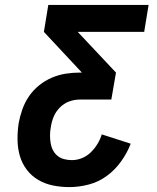

<svg xmlns="http://www.w3.org/2000/svg" viewBox="-20 -755 640 783"><path d="M263 8Q229 8 196.5 1.5Q164 -5 136.5 -21Q109 -37 89.5 -62.5Q70 -88 61 -119Q52 -150 51.5 -184Q51 -218 56 -252Q61 -280 71 -308.5Q81 -337 98 -362Q115 -387 139 -406.5Q163 -426 191 -438Q219 -450 248 -454.5Q277 -459 305 -459H314L159 -625L177 -735H586L568 -625H297L453 -459L434 -349H305Q283 -349 261.5 -341Q240 -333 223.5 -316Q207 -299 198.5 -278Q190 -257 187 -235Q184 -219 184 -203Q184 -187 186.5 -171.5Q189 -156 196 -142.5Q203 -129 214.5 -119.5Q226 -110 241.5 -106Q257 -102 273 -102Q294 -102 314 -110Q334 -118 350 -133.5Q366 -149 377.5 -168Q389 -187 395 -207L513 -169Q499 -132 474 -97Q449 -62 415.5 -37.5Q382 -13 342 -2.5Q302 8 263 8Z"/></svg>

Font: Iosevka Aile Extrabold
Style: Italic
Weight: 800
Italic angle: -9°
Designer: Belleve Invis
Foundry: Belleve Invis
Version: Version 31.1.0; ttfautohint (v1.8.4)